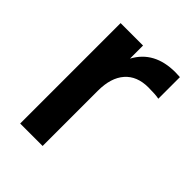

<svg xmlns="http://www.w3.org/2000/svg" viewBox="-166 -643 730 730"><g transform="rotate(45 199.0 -277.5)"><path d="M373.5 -554.2V-438Q355.5 -441.9 316.4 -441.9Q255.4 -441.9 222.4 -404.3Q189.5 -366.7 189.5 -297.4V0H68.8V-540H189.5V-469.7Q235.4 -555.2 348.1 -555.2Q356.9 -555.2 373.5 -554.2Z"/></g></svg>

Font: Vela Sans Bd
Style: Bold
Weight: 700
Designer: Principal design: Mikhail Sharanda - project Manrope.
Design modification: Ravid Balaliev
Foundry: Mikhail Sharanda
Version: Version 1.001